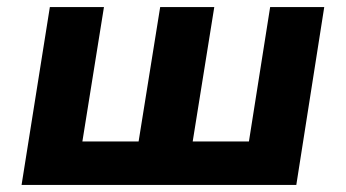

<svg xmlns="http://www.w3.org/2000/svg" viewBox="-20 -523 979 543"><path d="M41 0 121 -503H274L213 -123H372L433 -503H586L525 -123H684L744 -503H897L818 0Z"/></svg>

Font: Nunito Sans 7pt ExtraBold
Style: Italic
Weight: 800
Italic angle: -9°
Designer: Vernon Adams
Foundry: Vernon Adams
Version: Version 3.101;gftools[0.9.27]